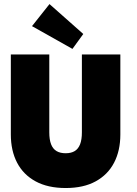

<svg xmlns="http://www.w3.org/2000/svg" viewBox="-20 -934 687 966"><path d="M392 -660H585.5V-257.5Q585.5 -176 554 -115.5Q522.5 -55 461.2 -21.5Q400 12 310.5 12Q221 12 159.2 -21.5Q97.5 -55 66 -115.5Q34.5 -176 34.5 -257.5V-660H228V-268Q228 -231.5 237 -208.2Q246 -185 264.2 -174Q282.5 -163 310.5 -163Q338 -163 356 -174Q374 -185 383 -208.2Q392 -231.5 392 -268ZM344.5 -688 141 -802.5 229 -913.5 399 -763Z"/></svg>

Font: League Spartan Thin Black
Style: Regular
Weight: 900
Version: Version 2.002